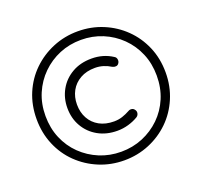

<svg xmlns="http://www.w3.org/2000/svg" viewBox="-122 -842 1039 986"><g transform="rotate(-20 397.5 -349.5)"><path d="M397.5 2.5Q325 2.5 261 -24Q197 -50.5 148.2 -97.8Q99.5 -145 72.2 -209.8Q45 -274.5 45 -350Q45 -426.5 72.2 -490.8Q99.5 -555 148.2 -602.2Q197 -649.5 261 -676Q325 -702.5 397.5 -702.5Q470 -702.5 534 -676Q598 -649.5 646.4 -602.2Q694.8 -555 722.4 -490.8Q750 -426.5 750 -350Q750 -274.5 722.4 -209.8Q694.8 -145 646.4 -97.8Q598 -50.5 534 -24Q470 2.5 397.5 2.5ZM397.5 -44.5Q460.2 -44.5 515.2 -67.2Q570.2 -90 612.4 -131Q654.5 -172 678 -227.8Q701.5 -283.5 701.5 -350Q701.5 -416 678 -471.6Q654.5 -527.2 612.4 -568.6Q570.2 -610 515.2 -632.8Q460.2 -655.5 397.5 -655.5Q334.8 -655.5 279.9 -632.8Q225 -610 182.9 -568.6Q140.8 -527.2 117.1 -471.6Q93.5 -416 93.5 -350Q93.5 -283.5 117 -227.8Q140.5 -172 182.6 -131Q224.8 -90 279.8 -67.2Q334.8 -44.5 397.5 -44.5ZM416 -152.5Q356 -152.5 310.2 -178.4Q264.5 -204.2 238.8 -248.9Q213 -293.5 213 -350Q213 -404.2 238.1 -449Q263.2 -493.8 308.9 -520.2Q354.5 -546.8 416 -546.8Q480 -546.8 530.2 -513.8Q539.8 -508.5 541.6 -496.8Q543.5 -485 536.8 -475.8Q531.2 -467.2 521.2 -466.4Q511.2 -465.5 502.5 -470.2Q483.5 -482.2 461.9 -489Q440.2 -495.8 416 -495.8Q369.5 -495.8 335.5 -476.5Q301.5 -457.2 283.5 -424.4Q265.5 -391.5 265.5 -350Q265.5 -307.2 283.8 -274Q302 -240.8 335.8 -222.1Q369.5 -203.5 416 -203.5Q440 -203.5 461.6 -210.6Q483.2 -217.8 503.2 -229Q511.2 -233.8 521.2 -232.4Q531.2 -231 536.8 -222.5Q544 -214.2 542.1 -202.8Q540.2 -191.2 530.5 -184.5Q505.8 -169.5 476.1 -161Q446.5 -152.5 416 -152.5Z"/></g></svg>

Font: Quicksand Variable Light
Style: Regular
Weight: 300
Designer: Andrew Paglinawan
Foundry: Andrew Paglinawan
Version: Version 3.004